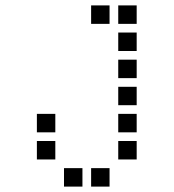

<svg xmlns="http://www.w3.org/2000/svg" viewBox="-20 -504 640 708"><path d="M317 -484Q316 -484 316 -484Q316 -484 316 -483V-417Q316 -416 316 -416Q316 -416 317 -416H383Q384 -416 384 -416Q384 -416 384 -417V-483Q384 -484 384 -484Q384 -484 383 -484ZM417 -484Q416 -484 416 -484Q416 -484 416 -483V-417Q416 -416 416 -416Q416 -416 417 -416H483Q484 -416 484 -416Q484 -416 484 -417V-483Q484 -484 484 -484Q484 -484 483 -484ZM417 -384Q416 -384 416 -384Q416 -384 416 -383V-317Q416 -316 416 -316Q416 -316 417 -316H483Q484 -316 484 -316Q484 -316 484 -317V-383Q484 -384 484 -384Q484 -384 483 -384ZM417 -284Q416 -284 416 -284Q416 -284 416 -283V-217Q416 -216 416 -216Q416 -216 417 -216H483Q484 -216 484 -216Q484 -216 484 -217V-283Q484 -284 484 -284Q484 -284 483 -284ZM417 -184Q416 -184 416 -184Q416 -184 416 -183V-117Q416 -116 416 -116Q416 -116 417 -116H483Q484 -116 484 -116Q484 -116 484 -117V-183Q484 -184 484 -184Q484 -184 483 -184ZM117 -84Q116 -84 116 -84Q116 -84 116 -83V-17Q116 -16 116 -16Q116 -16 117 -16H183Q184 -16 184 -16Q184 -16 184 -17V-83Q184 -84 184 -84Q184 -84 183 -84ZM417 -84Q416 -84 416 -84Q416 -84 416 -83V-17Q416 -16 416 -16Q416 -16 417 -16H483Q484 -16 484 -16Q484 -16 484 -17V-83Q484 -84 484 -84Q484 -84 483 -84ZM117 16Q116 16 116 16Q116 16 116 17V83Q116 84 116 84Q116 84 117 84H183Q184 84 184 84Q184 84 184 83V17Q184 16 184 16Q184 16 183 16ZM417 16Q416 16 416 16Q416 16 416 17V83Q416 84 416 84Q416 84 417 84H483Q484 84 484 84Q484 84 484 83V17Q484 16 484 16Q484 16 483 16ZM217 116Q216 116 216 116Q216 116 216 117V183Q216 184 216 184Q216 184 217 184H283Q284 184 284 184Q284 184 284 183V117Q284 116 284 116Q284 116 283 116ZM317 116Q316 116 316 116Q316 116 316 117V183Q316 184 316 184Q316 184 317 184H383Q384 184 384 184Q384 184 384 183V117Q384 116 384 116Q384 116 383 116Z"/></svg>

Font: Doto SemiBold
Style: Regular
Weight: 600
Monospace: yes
Version: Version 1.000